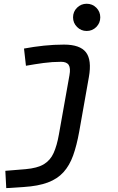

<svg xmlns="http://www.w3.org/2000/svg" viewBox="-20 -764 626 1019"><path d="M13.2 234.4 8.3 142.6 115.7 133.8Q178.2 128.4 212.6 107.7Q247.1 86.9 264.6 47.9Q282.2 8.8 292.5 -49.8L348.6 -364.7Q355.5 -402.3 344.7 -419.2Q334 -436 304.2 -436Q257.8 -436 210.9 -429.7Q164.1 -423.3 117.7 -415L107.4 -506.3Q159.7 -516.1 213.1 -521.7Q266.6 -527.3 319.8 -527.3Q404.8 -527.3 436.3 -486.3Q467.8 -445.3 451.7 -355L400.4 -65.4Q387.2 7.8 368.2 61Q349.1 114.3 316.9 149.9Q284.7 185.5 233.6 204.6Q182.6 223.6 106 228.5ZM439.9 -599.6Q410.2 -599.6 388.9 -620.8Q367.7 -642.1 367.7 -671.9Q367.7 -702.1 388.9 -723.1Q410.2 -744.1 439.9 -744.1Q470.2 -744.1 491.2 -723.1Q512.2 -702.1 512.2 -671.9Q512.2 -642.1 491.2 -620.8Q470.2 -599.6 439.9 -599.6Z"/></svg>

Font: Cascadia Code NF
Style: Italic
Weight: 400
Italic angle: -10°
Monospace: yes
Designer: Aaron Bell
Foundry: Saja Typeworks
Version: Version 2404.023; ttfautohint (v1.8.4)